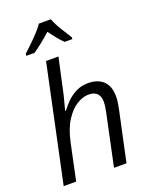

<svg xmlns="http://www.w3.org/2000/svg" viewBox="-178 -1085 931 1180"><g transform="rotate(-20 288.0 -495.5)"><path d="M28.3 0 189.5 -759.8H270.5L227.5 -562.5Q221.2 -531.2 212.2 -497.3Q203.1 -463.4 194.8 -431.2H199.7Q218.8 -457 244.9 -482.9Q271 -508.8 305.9 -526.4Q340.8 -543.9 384.8 -543.9Q447.3 -543.9 483.4 -510Q519.5 -476.1 519.5 -408.2Q519.5 -389.2 516.6 -369.4Q513.7 -349.6 509.3 -328.1L439 0H357.4L428.7 -336.9Q433.6 -358.9 435.5 -374.5Q437.5 -390.1 437.5 -401.9Q437.5 -437.5 419.7 -457Q401.9 -476.6 362.8 -476.6Q326.2 -476.6 285.9 -451.9Q245.6 -427.2 211.7 -374.3Q177.7 -321.3 159.7 -235.8L109.9 0ZM86.4 -831.1 86.9 -843.3Q104.5 -859.4 131.8 -885.7Q159.2 -912.1 185.8 -940.4Q212.4 -968.8 226.6 -990.7H304.7Q319.3 -952.6 344.2 -912.8Q369.1 -873 387.7 -843.3V-831.1H336.9Q318.8 -848.1 298.3 -873.5Q277.8 -898.9 258.8 -925.8Q229 -898.9 198.2 -874.3Q167.5 -849.6 140.6 -831.1Z"/></g></svg>

Font: Open Sans
Style: Italic
Weight: 400
Italic angle: -12°
Designer: Monotype Design Team
Foundry: Monotype Imaging Inc.
Version: Version 3.000; ttfautohint (v1.8.4)